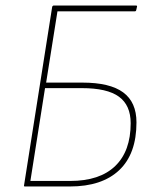

<svg xmlns="http://www.w3.org/2000/svg" viewBox="-20 -675 568 695"><path d="M70 0Q66 0 67 -4L169 -651Q171 -655 175 -655H472Q477 -655 476 -651L473 -638Q472 -634 468 -634H188L147 -376H278Q378 -376 426 -340.5Q474 -305 474 -232Q474 -118 411.5 -59Q349 0 233 0ZM90 -20H234Q341 -20 397 -74Q453 -128 453 -229Q453 -294 410.5 -325Q368 -356 276 -356H143Z"/></svg>

Font: Sofia Sans Semi Condensed Thin
Style: Italic
Weight: 250
Italic angle: -9°
Version: Version 4.100